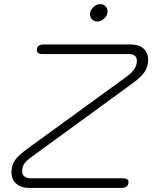

<svg xmlns="http://www.w3.org/2000/svg" viewBox="-20 -917 750 937"><path d="M36 -75Q36 -111 53 -135Q70 -159 115 -192L598 -543Q624 -562 636 -580.5Q648 -599 648 -622Q648 -636 638.5 -644.5Q629 -653 611 -653H186Q160 -653 160 -675Q160 -687 168.5 -693.5Q177 -700 194 -700H619Q658 -700 680.5 -680Q703 -660 703 -626Q703 -592 685.5 -566Q668 -540 625 -509L142 -157Q112 -136 100 -120Q88 -104 88 -81Q88 -66 98.5 -56.5Q109 -47 128 -47H580Q607 -47 607 -29Q607 0 572 0H120Q82 0 59 -21Q36 -42 36 -75ZM419 -848Q419 -866 435 -881.5Q451 -897 470 -897Q484 -897 494.5 -886.5Q505 -876 505 -861Q505 -843 489.5 -827.5Q474 -812 455 -812Q440 -812 429.5 -822.5Q419 -833 419 -848Z"/></svg>

Font: Kodchasan ExtraLight
Style: Italic
Weight: 275
Italic angle: -10°
Version: Version 1.000; ttfautohint (v1.6)